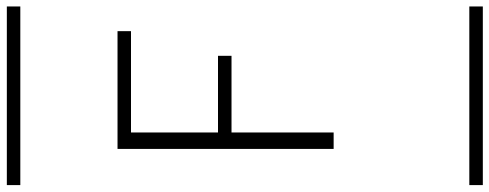

<svg xmlns="http://www.w3.org/2000/svg" viewBox="-462 -548 1453 570"><g transform="rotate(-90 265.0 -263.5)"><path d="M457 -641.6V-601.6H156.2V-343.3H383.8V-303.2H156.2V0H107.4V-641.6ZM0 402.8H530.3V442.9H0ZM0 -970.2H530.3V-930.2H0Z"/></g></svg>

Font: AzarMehrMSRS1
Style: Regular
Weight: 1
Designer: Amin Abedi
Version: Version 1.00